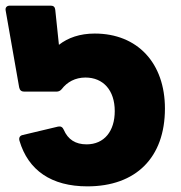

<svg xmlns="http://www.w3.org/2000/svg" viewBox="-22 -648 642 681"><path d="M314 -529C261 -529 219 -514 187 -489L174 -613C173 -623 168 -628 158 -628H13C3 -628 -4 -622 -2 -611L46 -338C48 -328 54 -323 64 -323H178C186 -323 192 -326 197 -332C216 -357 245 -373 281 -373C344 -373 385 -328 385 -254C385 -183 348 -136 285 -136C246 -136 219 -153 204 -188C200 -197 194 -201 184 -199L58 -169C49 -167 44 -160 47 -149C78 -44 160 13 288 13C460 13 563 -89 563 -263C563 -424 466 -529 314 -529Z"/></svg>

Font: LINE Seed Sans TH ExtraBold
Style: Regular
Weight: 800
Designer: Dalton Maag Ltd | Thai characters by Cadson Demak Co.,Ltd.
Foundry: Dalton Maag Ltd
Version: Version 1.003